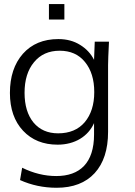

<svg xmlns="http://www.w3.org/2000/svg" viewBox="-20 -704 659 935"><path d="M263.2 -54.7C212.4 -54.7 172.4 -72.3 143.1 -107.4C114.3 -142.6 99.6 -190.9 99.6 -252C99.6 -314 114.7 -363.8 145.5 -400.9C176.3 -438.5 217.8 -457 270.5 -457C322.8 -457 363.8 -439 393.6 -402.3C423.8 -365.7 439 -316.9 439 -255.4C439 -194.3 423.3 -145.5 392.6 -108.9C361.8 -72.8 318.4 -54.7 263.2 -54.7ZM255.9 210.4C335.4 210.4 397.5 186.5 440.9 139.2C484.4 91.8 506.3 24.4 506.3 -62V-387.2C506.3 -405.3 507.8 -443.4 510.7 -501H441.4L438 -412.6C422.9 -442.4 400.4 -466.8 370.1 -485.4C339.8 -504.4 304.7 -513.7 264.2 -513.7C191.4 -513.7 133.8 -489.7 91.3 -441.9C49.3 -394 28.3 -330.6 28.3 -251.5C28.3 -174.3 49.8 -112.8 92.3 -67.4C134.8 -22 190.9 0.5 260.7 0.5C344.7 0.5 409.2 -40 438 -104.5V-48.8C438 89.4 369.1 153.3 253.9 153.3C197.8 153.3 142.1 139.6 87.9 112.8L77.6 172.9C132.8 197.8 192.4 210.4 255.9 210.4ZM293.5 -608.9V-684.1H218.3V-608.9Z"/></svg>

Font: Ride Light
Style: Regular
Weight: 300
Version: Version 3.000